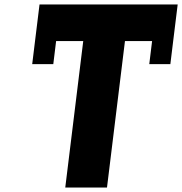

<svg xmlns="http://www.w3.org/2000/svg" viewBox="-20 -845 821 865"><path d="M137.8 -660 125.1 -556H220.1L232.8 -660H355L274 0H462L543 -660H665.2L652.5 -556H747.5L760.2 -660L780.5 -825H158.1Z"/></svg>

Font: Hussar
Style: BdSuprExtOblOne
Weight: 700
Foundry: Cannot Into Space Fonts
Version: Version 2.00